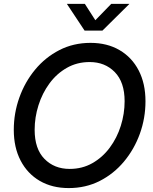

<svg xmlns="http://www.w3.org/2000/svg" viewBox="-20 -961 789 993"><path d="M335.4 11.7Q249.5 11.7 185.5 -25.6Q121.6 -63 86.4 -130.9Q51.3 -198.7 51.3 -289.1Q51.3 -376 80.1 -456.5Q108.9 -537.1 161.6 -600.8Q214.4 -664.6 287.1 -701.9Q359.9 -739.3 448.2 -739.3Q534.2 -739.3 598.1 -701.9Q662.1 -664.6 697.3 -596.7Q732.4 -528.8 732.4 -437.5Q732.4 -350.1 703.4 -269.5Q674.3 -189 621.3 -125.5Q568.4 -62 495.8 -25.1Q423.3 11.7 335.4 11.7ZM340.3 -87.4Q405.3 -87.4 457.8 -117.2Q510.3 -147 547.6 -197.3Q585 -247.6 604.7 -310.1Q624.5 -372.6 624.5 -437.5Q624.5 -536.1 573.7 -588.1Q522.9 -640.1 443.8 -640.1Q378.4 -640.1 325.7 -610.1Q272.9 -580.1 235.8 -529.5Q198.7 -479 179 -416.5Q159.2 -354 159.2 -289.6Q159.2 -190.9 210 -139.2Q260.7 -87.4 340.3 -87.4ZM418.9 -940.9 473.1 -856.4 555.2 -940.9H648.9V-940.4L509.8 -802.7H417.5L326.2 -940.4V-940.9Z"/></svg>

Font: Inter Display Medium
Style: Italic
Weight: 500
Italic angle: -9.39999°
Designer: Rasmus Andersson
Foundry: rsms
Version: Version 4.000;git-a52131595